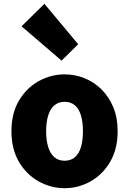

<svg xmlns="http://www.w3.org/2000/svg" viewBox="-20 -973 677 1007"><path d="M319 14Q247 14 183 -21.5Q119 -57 79.5 -124Q40 -191 40 -285Q40 -379 79.5 -445.5Q119 -512 183 -547.5Q247 -583 319 -583Q373 -583 423 -563Q473 -543 512 -504.5Q551 -466 574 -411Q597 -356 597 -285Q597 -191 557.5 -124Q518 -57 454.5 -21.5Q391 14 319 14ZM319 -130Q352 -130 373.5 -149Q395 -168 405 -203Q415 -238 415 -285Q415 -332 405 -366.5Q395 -401 373.5 -420Q352 -439 319 -439Q286 -439 264.5 -420Q243 -401 232.5 -366.5Q222 -332 222 -285Q222 -238 232.5 -203Q243 -168 264.5 -149Q286 -130 319 -130ZM303 -655 93 -835 213 -953 390 -741Z"/></svg>

Font: Noto Sans SC Thin Black
Style: Regular
Weight: 900
Version: Version 2.004-H2;hotconv 1.0.118;makeotfexe 2.5.65603